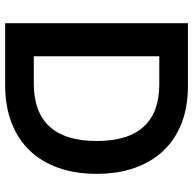

<svg xmlns="http://www.w3.org/2000/svg" viewBox="-22 -746 767 764"><g transform="rotate(90 362.0 -363.5)"><path d="M71.7 0V-727.3H323.2Q404.5 -727.3 468.9 -702.4Q533.4 -677.6 578.3 -630.7Q623.2 -583.8 647.2 -516.5Q671.2 -449.2 671.2 -364.3Q671.2 -279.1 647.2 -211.5Q623.2 -143.8 577.8 -96.9Q532.3 -50.1 466.8 -25Q401.3 0 318.2 0ZM311.8 -114Q425.4 -114 483 -176.5Q540.5 -239 540.5 -364.3Q540.5 -489.3 483.5 -551.3Q426.5 -613.3 315.7 -613.3H203.5V-114Z"/></g></svg>

Font: Interop SemBd
Style: Regular
Weight: 600
Designer: Rasmus Andersson, Google, Jang Haemin
Foundry: jhaemin
Version: Version 1.008